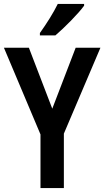

<svg xmlns="http://www.w3.org/2000/svg" viewBox="-20 -957 531 977"><path d="M408 -928V-937H274C252 -892 218 -838 183 -789V-777H262C308 -816 380 -889 408 -928ZM246 -404 127 -714H0L186 -273V0H305V-277L491 -714H365Z"/></svg>

Font: Noto Sans Arabic UI Cn SmBd
Style: Regular
Weight: 600
Width: 3
Designer: Monotype Design Team, Nadine Chahine and Nizar Qandah
Foundry: Monotype Imaging Inc.
Version: Version 2.010